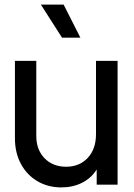

<svg xmlns="http://www.w3.org/2000/svg" viewBox="-20 -804 583 836"><path d="M45 -202V-539H138V-212Q138 -152 174 -115Q210 -78 268 -78Q326 -78 362 -116.5Q398 -155 398 -220V-539H492V0H401V-66Q377 -28 337 -8Q297 12 247 12Q189 12 143 -15Q97 -42 71 -90.5Q45 -139 45 -202ZM158 -784H257L330 -640H250Z"/></svg>

Font: BLUETTI 2.0 Normal
Style: Normal
Weight: 400
Designer: Stijn de Vries
Foundry: tokotype
Version: Version 2.005;October 31, 2023;FontCreator 14.0.0.2814 64-bi